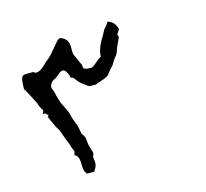

<svg xmlns="http://www.w3.org/2000/svg" viewBox="-80 -598 737 686"><g transform="rotate(-15 288.5 -254.5)"><path d="M306.2 -312.5Q298.3 -309.6 290.5 -307.4Q282.7 -305.2 274.9 -301.3H255.9Q253.9 -301.3 251.7 -301.5Q249.5 -301.8 246.3 -304Q243.2 -306.2 235.8 -311.5Q222.7 -320.3 217 -326.9Q211.4 -333.5 208.5 -337.9Q205.6 -342.3 203.1 -344.7Q200.7 -347.2 193.4 -348.1Q192.9 -351.6 192.6 -352.8Q192.4 -354 192.4 -354.5Q192.4 -355 192.1 -355.5Q191.9 -356 191.4 -357.9Q185.1 -374 179.2 -377.9Q175.8 -380.4 171.9 -380.4Q169.4 -380.4 165 -378.7Q160.6 -377 154.3 -370.8Q147.9 -364.7 141.1 -360.8Q138.2 -358.9 136.7 -358.4Q135.3 -357.9 134 -357.2Q132.8 -356.4 131.1 -355.5Q129.4 -354.5 126.5 -351.6Q120.6 -345.2 119.1 -340.3Q117.7 -336.9 117.7 -333.5Q117.7 -332 118.2 -329.1Q118.7 -326.2 120.8 -322Q123 -317.9 124 -313.5Q125.5 -306.6 127.2 -300.3Q128.9 -293.9 130.4 -287.1L133.3 -279.8L134.3 -276.4Q134.3 -275.9 134.8 -273.4Q137.7 -267.1 140.4 -261.5Q143.1 -255.9 146 -250.5Q148.4 -244.6 150.1 -241.2Q151.9 -237.8 153.3 -234.6Q154.8 -231.4 156 -227.8Q157.2 -224.1 158.7 -217.8Q160.2 -210.4 163.1 -202.1Q167.5 -189 169.4 -185.1Q171.4 -181.2 172.4 -178.7Q173.3 -176.3 174.3 -171.6Q175.3 -167 177.7 -152.3Q178.2 -147.9 178.7 -146.5Q179.2 -145 179.7 -144Q180.2 -143.1 181.4 -141.8Q182.6 -140.6 185.1 -136.7Q188.5 -130.9 189.7 -126Q190.9 -121.1 191.2 -116.2Q191.4 -111.3 191.9 -106Q192.4 -100.6 194.8 -93.8Q199.7 -78.1 201.2 -71.8Q201.7 -67.4 201.7 -64.9Q201.7 -64 201.2 -62.3Q200.7 -60.5 199.2 -58.8Q197.8 -57.1 197.8 -51.3Q198.7 -45.9 199.2 -40.5Q199.7 -35.2 199.7 -30.3V-27.3Q198.7 -25.4 198.2 -22.7Q197.8 -20 196.8 -17.6V-16.6Q196.8 -15.6 195.8 -15.6Q195.8 -14.2 195.1 -13.4Q194.3 -12.7 193.4 -11.2L192.9 -10.3Q192.4 -10.3 191.9 -10Q191.4 -9.8 190.7 -8.3Q189.9 -6.8 189.5 -2H161.1Q158.2 -6.3 156.5 -8.5Q154.8 -10.7 154.1 -12.9Q153.3 -15.1 152.6 -18.3Q151.9 -21.5 151.4 -26.9Q150.9 -34.2 150.9 -42.5Q150.9 -50.8 149.4 -57.6Q147.9 -64.5 144.5 -69.8Q141.1 -75.2 134.8 -76.7Q137.7 -86.9 138.2 -89.4V-90.8Q138.2 -92.8 137.5 -94.5Q136.7 -96.2 134 -101.3Q131.3 -106.4 127.4 -122.1Q125.5 -127.4 122.8 -133.1Q120.1 -138.7 117.7 -145Q116.2 -149.9 116.2 -150.6Q116.2 -151.4 113.8 -156.7Q109.9 -169.4 107.2 -175Q104.5 -180.7 102.1 -184.3Q99.6 -188 97.4 -191.4Q95.2 -194.8 92.3 -203.1Q85 -217.3 79.6 -231.4Q78.6 -235.4 78.1 -235.4V-234.4Q78.1 -233.9 78.4 -232.4Q78.6 -231 79.1 -230.5Q79.6 -230.5 79.6 -235.8Q79.6 -236.3 80.6 -236.3Q81.5 -236.3 81.8 -237.1Q82 -237.8 81.3 -239.5Q80.6 -241.2 77.6 -244.1Q73.7 -248 71.8 -248.3Q69.8 -248.5 63 -249.5Q66.9 -255.4 67.9 -257.8Q68.4 -258.8 68.4 -260.3Q68.4 -261.2 67.4 -263.2Q66.4 -265.1 63.2 -269.8Q60.1 -274.4 56.6 -285.2Q55.2 -289.1 53 -294.2Q50.8 -299.3 48.3 -303.2Q43.5 -312 38.8 -321.5Q34.2 -331.1 29.3 -339.8Q27.8 -343.3 26.4 -345Q24.9 -346.7 23.7 -348.1Q22.5 -349.6 22 -352.1V-358.9Q22.5 -377 24.2 -386Q25.9 -395 30.3 -398.7Q34.7 -402.3 43.2 -402.3Q51.8 -402.3 66.4 -402.3Q71.3 -402.3 72.5 -401.1Q73.7 -399.9 74.5 -398.9Q75.2 -397.9 77.1 -397.5H78.6Q80.6 -397.5 84 -397.9Q95.2 -400.4 103.5 -407.7Q111.8 -415 119.6 -421.9Q119.6 -422.4 120.4 -423.3Q121.1 -424.3 122.1 -425.3L124 -426.3Q139.2 -438 149.4 -450Q159.7 -461.9 167.5 -471.7Q175.3 -481.4 181.2 -487.5Q187 -493.7 193.4 -494.6Q203.1 -492.2 210.4 -485.8Q217.8 -479.5 220.2 -471.7Q222.2 -466.8 222.7 -461.2Q223.1 -455.6 223.1 -449.5Q223.1 -443.4 223.1 -437Q223.1 -430.7 225.1 -424.3Q229 -416 232.7 -407.7Q236.3 -399.4 240.2 -390.6Q244.6 -384.3 244.6 -379.4V-377Q244.6 -373 245.8 -370.1Q247.1 -367.2 252.9 -365.2Q258.8 -363.3 274.9 -363.3Q277.8 -363.3 282.2 -366.5Q286.6 -369.6 292 -374.3Q297.4 -378.9 303.5 -384Q309.6 -389.2 316.9 -392.6Q316.9 -399.9 318.8 -408.9Q320.8 -418 324 -426.5Q327.1 -435.1 331.1 -442.6Q335 -450.2 338.9 -455.6Q342.8 -462.9 346.7 -469.7Q350.6 -476.6 354 -483.4Q359.4 -489.7 364 -495.4Q368.7 -501 372.6 -507.3Q386.7 -503.4 394.3 -494.1Q401.9 -484.9 405.3 -470.7Q397.9 -460 396 -457Q394.5 -454.1 394.5 -453.1Q394.5 -452.6 394.5 -452.1Q394.5 -451.7 396 -450.7Q397 -449.7 397 -445.3V-442.4Q393.6 -435.1 390.1 -428Q386.7 -420.9 383.3 -413.6Q378.4 -398.9 376 -393.1Q373.5 -387.2 371.1 -383.8Q368.7 -380.4 365 -376.5Q361.3 -372.6 355 -361.8Q353 -358.9 352.5 -357.9Q352.1 -356.9 351.8 -356.2Q351.6 -355.5 350.8 -354.2Q350.1 -353 347.2 -349.6Q344.2 -346.2 342.3 -344.7Q340.3 -343.3 337.9 -339.8Q332 -333 329.6 -329.3Q327.1 -325.7 325 -323.2Q322.8 -320.8 318.8 -318.6Q314.9 -316.4 306.2 -312.5Z"/></g></svg>

Font: DimaRavanNevis
Style: regular
Weight: 400
Designer: R.Balvardi
Foundry: Dima Software Group
Version: Version 1.00;May 26, 2019;FontCreator 11.5.0.2427 64-bit